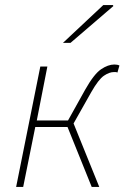

<svg xmlns="http://www.w3.org/2000/svg" viewBox="-20 -742 494 762"><path d="M44 0 140 -478H168L126 -264H250L318 -386Q353 -448 381 -467Q409 -486 434 -486Q446 -486 454 -482L446 -454Q442 -456 439 -456Q436 -456 432 -456Q414 -456 392.5 -441.5Q371 -427 342 -376L272 -252L374 0H344L248 -238H120L72 0ZM230 -572 390 -722H428L430 -718L260 -572Z"/></svg>

Font: Source Sans 3
Style: Italic
Weight: 200
Italic angle: -11°
Designer: Paul D. Hunt
Foundry: Adobe
Version: Version 3.046;hotconv 1.0.118;makeotfexe 2.5.65603